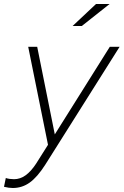

<svg xmlns="http://www.w3.org/2000/svg" viewBox="-81 -726 618 960"><path d="M-17 214Q-26 214 -37.5 212.5Q-49 211 -61 208L-52 164Q-44 167 -32.5 168.5Q-21 170 -11 170Q20 170 47 150.5Q74 131 99 93L159 -2L60 -492H105L193 -54L468 -492H517L145 98Q106 159 68 186.5Q30 214 -17 214ZM282 -596 399 -706H467L328 -596Z"/></svg>

Font: Red Hat Display
Style: Italic
Weight: 300
Italic angle: -12°
Designer: Pentagram, MCKL
Foundry: Pentagram, MCKL
Version: Version 1.023